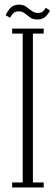

<svg xmlns="http://www.w3.org/2000/svg" viewBox="-20 -826 246 846"><path d="M33.5 0V-22H80V-678H33.5V-700H172.5V-678H125V-22H172.5V0ZM144 -740Q125 -740 112.8 -749Q100.5 -758 89.2 -767Q78 -776 62.5 -776Q45 -776 36 -765Q27 -754 25 -748L5 -758.5Q9.5 -771.5 23.5 -788.5Q37.5 -805.5 63.5 -805.5Q82.5 -805.5 95.2 -796.5Q108 -787.5 119.8 -778.2Q131.5 -769 147.5 -769Q163.5 -769 171 -777.5Q178.5 -786 181.5 -792L200 -779.5Q195.5 -767.5 181.8 -753.8Q168 -740 144 -740Z"/></svg>

Font: Imbue 50pt ExtraLight
Style: Regular
Weight: 200
Designer: Tyler Finck
Foundry: Etcetera Type Company
Version: Version 1.102; ttfautohint (v1.8.3)